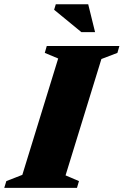

<svg xmlns="http://www.w3.org/2000/svg" viewBox="-54 -904 594 924"><path d="M226 -622.5 161.5 -649.5 171 -682.5H520.5L511 -649.5L434 -620L261.5 -60L326 -32.5L316.5 0H-33.5L-23.5 -32.5L53.5 -62.5ZM403.5 -749.5H337.5L206.5 -857L214.5 -883.5H370.5Z"/></svg>

Font: Newsreader ExtraBold
Style: Italic
Weight: 800
Italic angle: -17°
Designer: Hugues Gentile
Foundry: Production Type
Version: Version 1.003